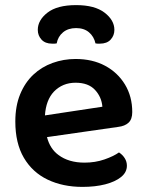

<svg xmlns="http://www.w3.org/2000/svg" viewBox="-20 -718 573 752"><path d="M278 -608Q247 -608 227 -591.5Q207 -575 202 -548Q198 -547 193.5 -547Q189 -547 184 -547Q157 -547 142.5 -563Q128 -579 128 -601Q128 -639 166 -668.5Q204 -698 278 -698Q351 -698 389.5 -668.5Q428 -639 428 -601Q428 -579 413.5 -563Q399 -547 371 -547Q367 -547 362.5 -547Q358 -547 354 -548Q348 -575 328.5 -591.5Q309 -608 278 -608ZM164 -181Q176 -135 209 -111Q249 -81 311 -81Q353 -81 389 -93.5Q425 -106 446 -121Q460 -112 468.5 -98.5Q477 -85 477 -69Q477 -43 454 -24.5Q431 -6 392 4Q353 14 303 14Q226 14 166.5 -14.5Q107 -43 73.5 -100Q40 -157 40 -242Q40 -303 59 -349Q78 -395 110.5 -425.5Q143 -456 186 -471.5Q229 -487 276 -487Q342 -487 391.5 -460.5Q441 -434 469.5 -387Q498 -340 498 -279Q498 -251 483.5 -237.5Q469 -224 443 -221ZM381 -300Q378 -338 352 -366Q326 -394 276 -394Q225 -394 191 -359Q160 -326 156 -266Z"/></svg>

Font: Baloo Bhaijaan 2 SemiBold
Style: Regular
Weight: 600
Designer: Sanskriti Dholi, Noopur Datye and Ek Type
Foundry: Ek Type
Version: Version 1.700